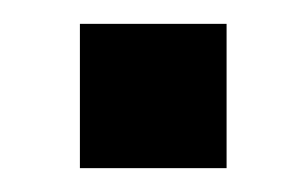

<svg xmlns="http://www.w3.org/2000/svg" viewBox="-20 -141 258 161"><path d="M47 -121H170V0H47Z"/></svg>

Font: Saira ExtraCondensed
Style: Bold
Weight: 700
Width: 2
Designer: Hector Gatti with collaboration of the Omnibus-Type team
Foundry: Omnibus-Type
Version: Version 0.072; ttfautohint (v1.8)